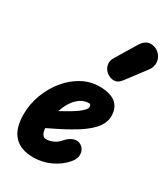

<svg xmlns="http://www.w3.org/2000/svg" viewBox="-209 -948 922 1052"><g transform="rotate(30 252.0 -421.5)"><path d="M177.5 9Q96.5 9 55.5 -36Q14.5 -81 14.5 -167.5Q14.5 -235.5 37.8 -297Q61 -358.5 101 -406.5Q141 -454.5 192.2 -482Q243.5 -509.5 299 -509.5Q368 -509.5 402.2 -481.8Q436.5 -454 436.5 -400.5Q436.5 -378 427.2 -356.5Q418 -335 399.2 -314.2Q380.5 -293.5 352.5 -272.8Q324.5 -252 287 -231Q264 -217.5 229.5 -199.8Q195 -182 155 -163Q155.5 -154.5 156.8 -147.8Q158 -141 160 -135.5Q164 -125.5 171.2 -119Q178.5 -112.5 188.5 -112.5Q211.5 -112.5 234.2 -123Q257 -133.5 274 -154.5Q296.5 -180.5 322.8 -188Q349 -195.5 370.5 -179.5Q381 -172 388 -157Q395 -142 392.8 -122.2Q390.5 -102.5 371.5 -79.5Q337 -38.5 285.5 -14.8Q234 9 177.5 9ZM170.5 -279.5Q184.5 -287 198 -294.8Q211.5 -302.5 225.5 -310.5Q253 -326.5 271 -340Q289 -353.5 298.2 -364.8Q307.5 -376 307.5 -385Q307.5 -391.5 304.8 -396.5Q302 -401.5 295.5 -401.5Q267.5 -401.5 243.5 -386.2Q219.5 -371 201 -343.5Q182.5 -316 170.5 -279.5ZM311.5 -588.5Q288.5 -602.5 280.2 -628.8Q272 -655 288.5 -682.5L365.5 -810Q389.5 -850 422.2 -851.8Q455 -853.5 478 -832Q501.5 -811 503.8 -781Q506 -751 487.5 -726.5L395 -604Q376.5 -579.5 354.8 -577.5Q333 -575.5 311.5 -588.5Z"/></g></svg>

Font: Edu AU VIC WA NT Pre
Style: Bold
Weight: 700
Designer: Tina and Corey Anderson, Eben Sorkin, Mirko Velimirovic
Foundry: Google for Education
Version: Version 1.001